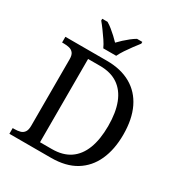

<svg xmlns="http://www.w3.org/2000/svg" viewBox="-211 -1078 1150 1224"><g transform="rotate(30 363.5 -465.5)"><path d="M38 0V-42H51Q74 -42 92.5 -47Q111 -52 122 -67.5Q133 -83 133 -114V-604Q133 -634 121.5 -648.5Q110 -663 91.5 -667.5Q73 -672 51 -672H38V-714H344Q447 -714 520 -672.5Q593 -631 631.5 -551.5Q670 -472 670 -358Q670 -249 633.5 -168.5Q597 -88 525 -44Q453 0 344 0ZM321 -51Q401 -51 453.5 -86.5Q506 -122 532.5 -190.5Q559 -259 559 -358Q559 -457 532.5 -525Q506 -593 453.5 -628.5Q401 -664 322 -664H234V-51ZM284 -771Q274 -794 256 -820.5Q238 -847 219 -873Q200 -899 184 -918V-931H223Q242 -920 261 -904.5Q280 -889 298 -872.5Q316 -856 331 -840Q346 -856 364 -872.5Q382 -889 401.5 -904.5Q421 -920 440 -931H479V-918Q464 -899 444.5 -873Q425 -847 407.5 -820.5Q390 -794 379 -771Z"/></g></svg>

Font: Noto Serif Telugu
Style: Regular
Weight: 400
Designer: Jelle Bosma - Monotype Design Team
Foundry: Monotype Imaging Inc.
Version: Version 2.003